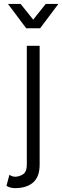

<svg xmlns="http://www.w3.org/2000/svg" viewBox="-20 -743 320 986"><path d="M28.3 154.8Q43.9 164.6 57.1 164.6Q78.1 164.6 97.9 152.3Q117.7 140.1 117.7 102.5V-507.8H183.6V102.5Q183.6 164.6 150.4 193.8Q117.2 223.1 57.1 223.1Q31.7 223.1 13.2 211.4ZM85.9 -722.7 150.4 -642.1 214.8 -722.7H279.8L186 -597.7H114.7L21 -722.7Z"/></svg>

Font: Giphurs Light
Style: Regular
Weight: 300
Version: Version 0.920; ttfautohint (v1.8.4.7-5d5b)